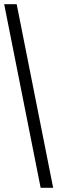

<svg xmlns="http://www.w3.org/2000/svg" viewBox="-20 -780 275 921"><path d="M175 121 0 -760H60L235 121Z"/></svg>

Font: Noto Serif Ethiopic ExtraCondensed
Style: Bold
Weight: 700
Width: 2
Designer: Monotype Design Team
Foundry: Monotype Imaging Inc.
Version: Version 2.102; ttfautohint (v1.8.4.7-5d5b)